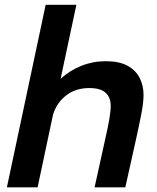

<svg xmlns="http://www.w3.org/2000/svg" viewBox="-20 -802 674 822"><path d="M9.5 0 175.5 -781.5H307L239.5 -464.5Q278 -500 327.8 -520Q377.5 -540 432.5 -540Q490.5 -540 526 -520.5Q561.5 -501 578 -468.2Q594.5 -435.5 594.5 -396Q594.5 -365.5 586.8 -323.5Q579 -281.5 564 -213L516.5 0H385L432 -213.5Q441.5 -254.5 447.8 -290.5Q454 -326.5 454 -348.5Q454 -385 432 -405Q410 -425 362 -425Q304 -425 263.2 -393.5Q222.5 -362 207 -311L141 0Z"/></svg>

Font: Epilogue SemiBold
Style: Italic
Weight: 600
Italic angle: -12°
Designer: Tyler Finck
Foundry: Etcetera Type Co
Version: Version 2.111; ttfautohint (v1.8.3)